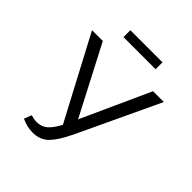

<svg xmlns="http://www.w3.org/2000/svg" viewBox="-221 -963 1119 1119"><g transform="rotate(45 339.0 -403.5)"><path d="M474 -816V-759H209V-816ZM554 -658H643L405 -152Q364 -67 326.5 -29Q289 9 227 9Q181 9 135 -13L153 -59Q181 -51 202 -51Q240 -51 267 -74Q294 -97 321 -148L51 -658H140L361 -233Z"/></g></svg>

Font: EauTestInfant Medium
Style: Regular
Weight: 500
Designer: Christian Thalmann (Catharsis Fonts)
Version: Version 0.001;PS 000.001;hotconv 1.0.88;makeotf.lib2.5.64775